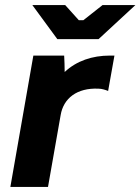

<svg xmlns="http://www.w3.org/2000/svg" viewBox="-20 -740 556 760"><path d="M21 0H170L220 -284C231 -351 285 -393 370 -389C383 -389 398 -384 408 -380L433 -520H415C345 -520 283 -499 236 -455C236 -477 235 -501 234 -520H112ZM207 -585H370L516 -720H386L310 -660H292L238 -720H108Z"/></svg>

Font: Fixel Display
Style: Bold Italic
Weight: 700
Italic angle: -10°
Designer: AlfaBravo + MacPaw
Foundry: Kyrylo Tkachov, Marchela Mozhyna, Serhii Makarenko, Maria Weinstein, Zakhar Kryvoshyya
Version: Version 1.210;Glyphs 3.2 (3217)